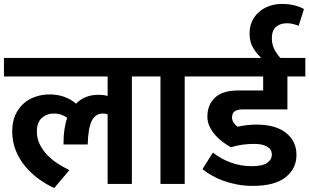

<svg xmlns="http://www.w3.org/2000/svg" viewBox="-30 -933 1569 974"><path d="M311 -335Q298 -345 281.5 -351Q265 -357 242 -357Q207 -357 182 -334.5Q157 -312 157 -266Q157 -230 172 -200Q187 -170 211 -145.5Q235 -121 264 -102.5Q293 -84 322 -70L245 21Q204 2 166 -25.5Q128 -53 98 -89Q68 -125 50 -169.5Q32 -214 32 -267Q32 -315 48 -350Q64 -385 90 -408Q116 -431 150.5 -442.5Q185 -454 221 -454Q301 -454 356 -407Q374 -427 403 -439.5Q432 -452 466 -452Q499 -452 516 -446V-545H-10V-639H722V-545H639V0H516V-353Q511 -355 506 -356Q501 -357 492 -357Q454 -357 435.5 -320Q417 -283 415 -200H292Q292 -244 297.5 -279.5Q303 -315 311 -335Z M784 -545H702V-639H990V-545H907V0H784Z M1141 -186Q1123 -196 1102.5 -211Q1082 -226 1064 -245.5Q1046 -265 1034 -289.5Q1022 -314 1022 -342Q1022 -401 1060.5 -437.5Q1099 -474 1177 -474H1305V-545H970V-639H1519V-545H1428V-378H1199Q1175 -378 1161 -368.5Q1147 -359 1147 -337Q1147 -323 1155.5 -310.5Q1164 -298 1175 -290Q1202 -296 1225 -298.5Q1248 -301 1269 -301Q1369 -301 1421.5 -258.5Q1474 -216 1474 -147Q1474 -78 1419 -34Q1364 10 1252 10Q1209 10 1171 2.5Q1133 -5 1100.5 -17Q1068 -29 1041.5 -44.5Q1015 -60 997 -75L1050 -159Q1092 -126 1142 -108Q1192 -90 1247 -90Q1301 -90 1325 -106.5Q1349 -123 1349 -149Q1349 -175 1325.5 -189Q1302 -203 1260 -203Q1228 -203 1199.5 -199Q1171 -195 1141 -186Z M1292 -633V-643Q1274 -658 1255 -688.5Q1236 -719 1236 -764Q1236 -797 1248.5 -824.5Q1261 -852 1283 -871.5Q1305 -891 1335 -902Q1365 -913 1399 -913Q1435 -913 1464.5 -905.5Q1494 -898 1512 -887L1485 -802Q1473 -807 1458 -811Q1443 -815 1425 -815Q1391 -815 1370 -796.5Q1349 -778 1349 -739Q1349 -704 1365.5 -676Q1382 -648 1396 -636Z"/></svg>

Font: Ek Mukta
Style: Bold
Weight: 700
Designer: Girish Dalvi and Yashodeep Gholap
Foundry: Ek Type
Version: Version 2.538;PS 1.002;hotconv 16.6.51;makeotf.lib2.5.65220;